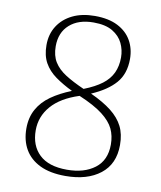

<svg xmlns="http://www.w3.org/2000/svg" viewBox="-83 -790 724 866"><g transform="rotate(10 279.5 -357.0)"><path d="M275 10Q205 10 158.5 -12.5Q112 -35 88.5 -75.5Q65 -116 65 -171Q65 -221 86 -259Q107 -297 146 -324.5Q185 -352 238 -373Q193 -395 159.5 -419Q126 -443 107.5 -476Q89 -509 89 -557Q89 -607 113 -644.5Q137 -682 180 -703Q223 -724 282 -724Q345 -724 387 -702.5Q429 -681 450 -644Q471 -607 471 -560Q471 -492 434 -449.5Q397 -407 325 -376Q384 -349 421 -320Q458 -291 476 -255.5Q494 -220 494 -170Q494 -83 434.5 -36.5Q375 10 275 10ZM277 -19Q356 -19 404.5 -56Q453 -93 453 -165Q453 -205 438 -236.5Q423 -268 385 -297.5Q347 -327 276 -357Q192 -330 150 -281.5Q108 -233 108 -170Q108 -100 150.5 -59.5Q193 -19 277 -19ZM288 -391Q339 -411 370 -434.5Q401 -458 415.5 -489Q430 -520 430 -560Q430 -594 415.5 -624.5Q401 -655 368.5 -674.5Q336 -694 281 -694Q212 -694 171.5 -658Q131 -622 131 -559Q131 -516 149 -487Q167 -458 201.5 -436Q236 -414 288 -391Z"/></g></svg>

Font: Noto Serif Bengali ExtraLight
Style: Regular
Weight: 250
Version: Version 2.003